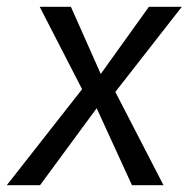

<svg xmlns="http://www.w3.org/2000/svg" viewBox="-51 -546 556 566"><path d="M289 -275 431 0H338L234 -227L67 0H-31L191 -283L66 -526H158L246 -328L388 -526H485Z"/></svg>

Font: Fira Sans Book
Style: Italic
Weight: 350
Italic angle: -8°
Designer: bBox Type GmbH & Carrois Corporate GbR & Edenspiekermann AG
Foundry: bBox Type GmbH & Carrois Corporate GbR & Edenspiekermann AG
Version: Version 4.301